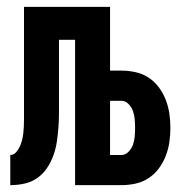

<svg xmlns="http://www.w3.org/2000/svg" viewBox="-20 -540 540 560"><path d="M10 0V-88Q20 -88 27 -96Q34 -104 38 -113Q42 -122 44.5 -132Q47 -142 48 -151.5Q49 -161 49.5 -171Q50 -181 50 -191Q50 -209 50 -226.5Q50 -244 50 -261V-520H301V-334H334Q355 -334 375.5 -329.5Q396 -325 413.5 -313.5Q431 -302 443.5 -285Q456 -268 463.5 -248.5Q471 -229 474 -208.5Q477 -188 477 -167Q477 -146 474 -125.5Q471 -105 463.5 -85.5Q456 -66 443.5 -49Q431 -32 413.5 -20.5Q396 -9 375.5 -4.5Q355 0 334 0H199V-424H152V-261Q152 -260 152 -259Q152 -258 152 -257V-255Q152 -254 152 -253.5Q152 -253 152 -253Q152 -232 152 -211Q152 -190 150.5 -169.5Q149 -149 146 -128Q143 -107 136 -87.5Q129 -68 117.5 -50.5Q106 -33 89 -21Q72 -9 51.5 -4.5Q31 0 10 0ZM334 -88Q346 -88 355 -97.5Q364 -107 368 -118.5Q372 -130 373 -142.5Q374 -155 374 -167Q374 -179 373 -191.5Q372 -204 368 -215.5Q364 -227 355 -236.5Q346 -246 334 -246H301V-88Z"/></svg>

Font: Iosevka SS04
Style: Bold
Weight: 700
Monospace: yes
Designer: Belleve Invis
Foundry: Belleve Invis
Version: Version 19.0.0; ttfautohint (v1.8.4)